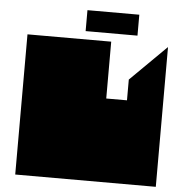

<svg xmlns="http://www.w3.org/2000/svg" viewBox="-58 -939 967 996"><g transform="rotate(5 425.0 -441.0)"><path d="M58 0V-730H494V-434H602V-542L790 -728V0H58ZM627 -773H357V-882H627Z"/></g></svg>

Font: El Pececito
Style: Regular
Weight: 400
Designer: deFharo
Foundry: deFharo
Version: El Pececito Version 1.000